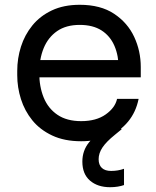

<svg xmlns="http://www.w3.org/2000/svg" viewBox="-20 -572 652 802"><path d="M319 18Q249 18 198 -6Q147 -30 115 -69.5Q83 -109 67.5 -158Q52 -207 52 -258V-276Q52 -328 67.5 -377Q83 -426 115 -465.5Q147 -505 196.5 -528.5Q246 -552 313 -552Q400 -552 456.5 -514.5Q513 -477 540.5 -418Q568 -359 568 -292V-249H94V-321H498L476 -282Q476 -339 458 -380.5Q440 -422 404 -445Q368 -468 313 -468Q256 -468 218.5 -442Q181 -416 162.5 -371Q144 -326 144 -267Q144 -210 162.5 -164.5Q181 -119 220 -92.5Q259 -66 319 -66Q382 -66 421.5 -94Q461 -122 469 -159H559Q548 -104 515 -64Q482 -24 432 -3Q382 18 319 18ZM440 210Q388 210 356 182.5Q324 155 324 103Q324 57 352 22.5Q380 -12 428 -49L457 -72L488 -32L460 -9Q424 20 408 44Q392 68 392 93Q392 117 405.5 129.5Q419 142 444 142Q473 142 498 133V201Q487 205 472 207.5Q457 210 440 210Z"/></svg>

Font: Sora Variable
Style: Regular
Weight: 400
Designer: Jonathan Barnbrook, Julián Moncada
Foundry: Barnbrook Fonts
Version: Version 2.000